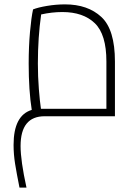

<svg xmlns="http://www.w3.org/2000/svg" viewBox="-20 -531 612 877"><path d="M505 -250V0H184Q74 0 74 136Q74 203 101 326H69Q56 261 49 217.5Q42 174 42 131Q42 -4 125 -29Q111 -117 111 -241Q111 -318 117 -385Q123 -452 131 -488Q153 -497 194.5 -504Q236 -511 277 -511Q381 -511 443 -453.5Q505 -396 505 -250ZM466 -34V-250Q466 -374 413 -425Q360 -476 265 -476Q217 -476 168 -465Q153 -360 153 -241Q153 -181 157.5 -124Q162 -67 167 -34H172Z"/></svg>

Font: Cairo ExtraLight
Style: Regular
Weight: 250
Designer: Mohamed Gaber, the designers of Titillium
Foundry: Kief Type Foundry
Version: Version 2.009; ttfautohint (v1.5.33-1714) -l 8 -r 50 -G 200 